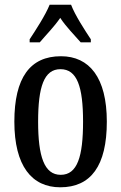

<svg xmlns="http://www.w3.org/2000/svg" viewBox="-20 -786 515 816"><path d="M106 -619V-606H149C176 -638 211 -673 236 -710C260 -673 297 -636 323 -606H366V-619C341 -657 299 -721 282 -766H191C173 -721 131 -657 106 -619ZM236 10C366 10 434 -81 434 -269C434 -456 360 -547 239 -547C108 -547 41 -456 41 -269C41 -81 115 10 236 10ZM238 -43C168 -43 142 -121 142 -269C142 -417 167 -492 237 -492C308 -492 333 -417 333 -269C333 -121 309 -43 238 -43Z"/></svg>

Font: Noto Serif Devanagari ExtraCondensed Medium
Style: Regular
Weight: 500
Width: 2
Designer: Universal Thirst, Indian Type Foundry and the Monotype Design Team
Foundry: Monotype Imaging Inc.
Version: Version 2.004